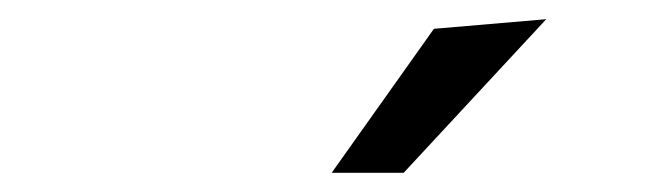

<svg xmlns="http://www.w3.org/2000/svg" viewBox="-20 -780 690 200"><path d="M432 -750 549 -760 400.5 -600H325.5Z"/></svg>

Font: B612 Mono
Style: Italic
Weight: 400
Italic angle: -10°
Version: Version 1.005